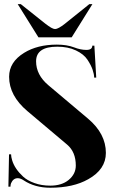

<svg xmlns="http://www.w3.org/2000/svg" viewBox="-20 -879 533 904"><path d="M239.3 -742.2Q253.9 -742.2 286.1 -767.6L400.4 -859.4H415L317.4 -703.1H161.1L63.5 -859.4H78.1L193.4 -767.6Q225.6 -742.2 239.3 -742.2ZM247.6 -668.9Q294.4 -668.9 328.1 -656.2Q359.4 -644 386.7 -644Q414.6 -644 414.6 -664.1H424.3L433.1 -513.7H423.3Q423.3 -529.3 416 -550.8Q408.7 -572.3 391.6 -598.1Q374.5 -624 337.4 -641.6Q300.3 -659.2 249.5 -659.2Q149.9 -659.2 149.9 -590.3Q149.9 -526.4 208 -477.5L394.5 -320.3Q478.5 -249.5 478.5 -159.2Q478.5 -81.5 395.5 -35.2Q325.2 4.9 216.8 4.9Q143.6 4.9 90.8 -30.3Q76.2 -40 63.5 -40Q42.5 -40 32.2 -16.6Q29.3 -9.8 29.3 0H19.5L22.5 -152.3H32.2Q32.2 -140.6 37.1 -124.5Q49.3 -84 88.9 -47.4Q108.4 -29.3 142.1 -17.1Q175.8 -4.9 216.8 -4.9Q270.5 -4.9 303.2 -31.7Q336.9 -59.6 336.9 -99.6Q336.9 -163.6 295.9 -198.2L109.4 -355.5Q22.9 -428.2 22.9 -517.6Q22.9 -586.9 93.8 -630.4Q156.2 -668.9 247.6 -668.9Z"/></svg>

Font: spinwerad
Style: Bold
Weight: 700
Width: 7
Version: Version 0.3